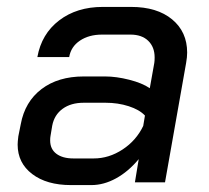

<svg xmlns="http://www.w3.org/2000/svg" viewBox="-20 -527 605 555"><path d="M31 -109Q31 -117 33 -133L40 -168Q52 -233 100 -269.5Q148 -306 222 -306H284Q316 -306 353.5 -296.5Q391 -287 413 -272L426 -345Q427 -351 427 -361Q427 -391 408.5 -409Q390 -427 357 -427H275Q237 -427 211 -409.5Q185 -392 180 -362H88Q100 -429 151 -468Q202 -507 277 -507H359Q434 -507 477.5 -471Q521 -435 521 -375Q521 -362 518 -345L457 0H370L381 -67Q351 -31 315.5 -11.5Q280 8 244 8H185Q115 8 73 -24Q31 -56 31 -109ZM251 -69Q295 -69 334.5 -95Q374 -121 394 -163L399 -193Q383 -210 352 -220Q321 -230 285 -230H222Q185 -230 161 -212.5Q137 -195 131 -164L126 -134Q125 -129 125 -121Q125 -96 143 -82.5Q161 -69 192 -69Z"/></svg>

Font: Bai Jamjuree Medium
Style: Italic
Weight: 500
Italic angle: -10°
Version: Version 1.000; ttfautohint (v1.6)